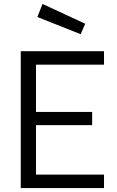

<svg xmlns="http://www.w3.org/2000/svg" viewBox="-20 -951 593 971"><path d="M85 0V-692H506V-624H162V-385H446V-318H162V-68H506V0ZM195 -931 411 -831 388 -778 169 -865Z"/></svg>

Font: TitilliumWeb-Regular
Style: Regular
Weight: 400
Version: Version 1.001;PS 57.000;hotconv 1.0.70;makeotf.lib2.5.55311